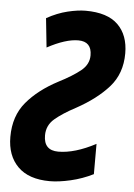

<svg xmlns="http://www.w3.org/2000/svg" viewBox="-53 -764 568 815"><g transform="rotate(5 231.0 -357.0)"><path d="M374 -36V-165Q285 -118 215 -118Q153 -118 153 -182Q153 -225 186 -253Q219 -281 274 -310Q360 -357 411 -414.5Q462 -472 462 -558Q462 -636 417 -680Q372 -724 279 -724Q246 -724 202.5 -713.5Q159 -703 114 -678L127 -554Q205 -596 259 -596Q316 -596 316 -537Q316 -498 281.5 -470.5Q247 -443 190 -414Q106 -370 56.5 -311Q7 -252 7 -163Q7 -83 53.5 -36.5Q100 10 190 10Q228 10 278 -1.5Q328 -13 374 -36Z"/></g></svg>

Font: Noto Sans UI Condensed ExtraBold
Style: Italic
Weight: 800
Width: 3
Designer: Monotype Design Team
Foundry: Monotype Imaging Inc.
Version: 1.001